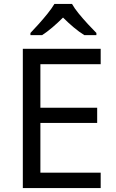

<svg xmlns="http://www.w3.org/2000/svg" viewBox="-20 -964 596 984"><path d="M496 0H97V-714H496V-635H187V-412H478V-334H187V-79H496ZM349 -944Q361 -922 383.5 -894.5Q406 -867 430.5 -840.5Q455 -814 474 -795V-784H412Q386 -800 358 -823.5Q330 -847 303 -874Q276 -847 249 -824Q222 -801 196 -784H136V-795Q155 -815 178.5 -841Q202 -867 224 -894.5Q246 -922 259 -944Z"/></svg>

Font: Noto Sans Lao Looped
Style: Regular
Weight: 400
Designer: Mark Frömberg, Ben Mitchell
Foundry: The Fontpad Ltd
Version: Version 1.001